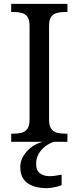

<svg xmlns="http://www.w3.org/2000/svg" viewBox="-20 -734 407 994"><path d="M38 0V-42H51Q74 -42 92.5 -47Q111 -52 122 -67.5Q133 -83 133 -114V-600Q133 -632 122 -647Q111 -662 92.5 -667Q74 -672 51 -672H38V-714H329V-672H316Q294 -672 275 -667Q256 -662 245 -647Q234 -632 234 -600V-114Q234 -83 245 -67.5Q256 -52 275 -47Q294 -42 316 -42H329V0ZM222 240Q158 240 121.5 213.5Q85 187 85 130Q85 99 102 72Q119 45 145.5 26Q172 7 203 0H260Q239 6 217.5 21.5Q196 37 181.5 60Q167 83 167 115Q167 148 186.5 163Q206 178 236 178Q250 178 265.5 176Q281 174 299 170V224Q289 229 275 232.5Q261 236 247 238Q233 240 222 240Z"/></svg>

Font: Noto Rashi Hebrew
Style: Regular
Weight: 400
Version: Version 1.006